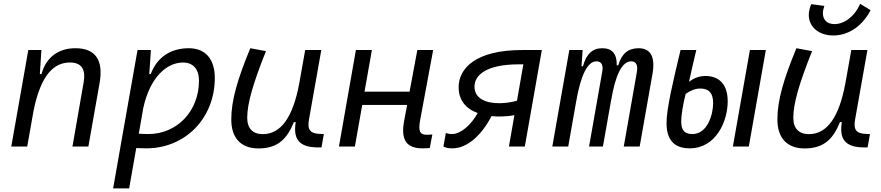

<svg xmlns="http://www.w3.org/2000/svg" viewBox="-20 -786 4728 1030"><path d="M40.5 0H126L160.2 -192.9C199.2 -384.8 269.5 -450.7 355 -450.7C417.5 -450.7 440.9 -414.6 428.7 -344.2L368.7 0H454.1L514.2 -340.3C536.1 -463.4 492.7 -527.3 384.3 -527.3C292.5 -527.3 226.1 -477.1 202.6 -388.7H193.8L202.1 -517.6H131.8Z M672.9 224.6 710.9 8.3C729 9.3 746.6 9.8 764.6 9.8C974.6 9.8 1132.3 -152.3 1132.3 -367.7C1132.3 -469.7 1081.5 -527.3 992.7 -527.3C891.6 -527.3 820.8 -475.1 788.6 -388.7H780.8L789.6 -517.6H717.8L626.5 -1V-0.5C626.5 -0.5 626.5 -0.5 626.5 -0.5L586.9 224.6ZM724.6 -68.8 748.5 -206.1C785.6 -377 878.4 -450.7 961.9 -450.7C1016.1 -450.7 1047.4 -415 1047.4 -353C1047.4 -189.9 930.2 -66.9 775.4 -66.9C756.8 -66.9 739.7 -67.9 724.6 -68.8Z M1366.7 10.3C1476.6 10.3 1522 -47.4 1556.6 -130.9H1566.4C1551.8 -40 1583.5 4.9 1687.5 4.9H1704.6L1717.3 -66.9L1700.7 -67.4C1643.6 -68.4 1627.4 -89.4 1637.7 -146L1703.6 -517.6H1617.2L1585 -336.4V-336.9C1551.3 -157.2 1487.3 -66.4 1389.6 -66.4C1335.9 -66.4 1306.2 -97.2 1306.2 -153.8C1306.2 -231.9 1337.9 -338.9 1406.7 -511.7L1322.8 -527.3C1254.4 -362.3 1220.7 -248 1220.7 -145C1220.7 -45.4 1272.9 10.3 1366.7 10.3Z M1798.3 0H1883.8L1923.3 -223.1H2164.1L2147.9 -136.7C2128.9 -35.2 2161.1 9.8 2246.1 9.8C2261.2 9.8 2273.9 9.3 2285.6 7.8L2299.3 -64.5C2288.6 -63.5 2278.8 -63 2269 -63C2230.5 -63 2223.6 -85.4 2233.9 -141.6L2303.7 -517.6H2218.8L2177.2 -294.4H1935.5L1975.1 -517.6H1889.2Z M2668.5 -161.1C2693.8 -161.6 2715.3 -163.6 2739.7 -168.5L2710 0H2795.4L2886.7 -517.6H2780.3C2533.2 -517.6 2440.4 -419.9 2440.4 -317.9C2440.4 -249.5 2478 -203.1 2542.5 -179.7C2507.8 -115.7 2451.2 -66.9 2405.3 -66.9C2392.1 -66.9 2378.4 -69.8 2371.6 -72.3L2358.9 0.5C2372.1 6.8 2385.7 9.8 2407.2 9.8C2489.3 9.8 2566.4 -65.4 2616.7 -163.1C2633.3 -161.6 2650.4 -160.6 2668.5 -161.1ZM2753.4 -245.6C2722.7 -237.3 2691.9 -232.9 2663.1 -232.4C2585.9 -231 2525.4 -257.8 2525.4 -321.3C2525.4 -380.4 2584 -440.9 2765.1 -440.9H2787.6Z M3105.5 -517.6H3034.2L2942.9 0H3028.3L3071.3 -243.7V-242.7C3094.7 -380.9 3131.8 -457 3179.2 -457C3206.5 -457 3217.8 -437.5 3210.4 -399.4L3140.1 0H3214.4L3258.8 -251V-249C3281.2 -383.3 3316.9 -457 3366.2 -457C3392.6 -457 3402.8 -436.5 3396.5 -399.4L3326.2 0H3411.6L3480.5 -390.6C3496.1 -480.5 3470.2 -527.3 3405.8 -527.3C3351.6 -527.3 3315.4 -500 3296.4 -435.5H3288.6C3290 -498 3263.2 -527.3 3210.9 -527.3C3159.7 -527.3 3125.5 -498 3107.4 -430.7H3099.6Z M3680.2 9.8C3819.8 9.8 3883.8 -133.8 3883.8 -242.2C3883.8 -344.7 3826.7 -378.4 3764.6 -378.4C3732.4 -378.4 3703.6 -368.2 3676.3 -347.2C3687 -394.5 3699.2 -452.6 3715.3 -517.6H3630.9C3590.3 -348.6 3555.7 -203.6 3555.7 -125C3555.7 -16.1 3617.2 9.8 3680.2 9.8ZM3911.6 0H3997.1L4088.4 -517.6H4002.9ZM3658.2 -282.2C3685.1 -300.8 3708.5 -311 3736.8 -311C3776.4 -311 3805.7 -293 3805.7 -233.4C3805.7 -172.9 3775.9 -66.9 3694.8 -66.9C3652.3 -66.9 3634.3 -86.9 3634.3 -135.7C3634.3 -166.5 3644.5 -229.5 3658.2 -282.2Z M4296.4 10.3C4406.2 10.3 4451.7 -47.4 4486.3 -130.9H4496.1C4481.4 -40 4513.2 4.9 4617.2 4.9H4634.3L4647 -66.9L4630.4 -67.4C4573.2 -68.4 4557.1 -89.4 4567.4 -146L4633.3 -517.6H4546.9L4514.6 -336.4V-336.9C4481 -157.2 4417 -66.4 4319.3 -66.4C4265.6 -66.4 4235.8 -97.2 4235.8 -153.8C4235.8 -231.9 4267.6 -338.9 4336.4 -511.7L4252.4 -527.3C4184.1 -362.3 4150.4 -248 4150.4 -145C4150.4 -45.4 4202.6 10.3 4296.4 10.3ZM4450.7 -595.7C4519.5 -595.7 4599.6 -633.8 4650.4 -731.4L4594.2 -765.6C4564 -695.3 4507.3 -656.7 4457 -656.7C4415 -656.7 4394.5 -681.2 4394.5 -715.3C4394.5 -727.5 4397.5 -740.7 4402.3 -754.4L4332 -763.7C4323.2 -743.2 4318.8 -724.1 4318.8 -706.1C4318.8 -642.1 4371.6 -595.7 4450.7 -595.7Z"/></svg>

Font: Cascadia Mono NF SemiLight
Style: Italic
Weight: 350
Italic angle: -10°
Monospace: yes
Designer: Aaron Bell
Foundry: Saja Typeworks
Version: Version 2404.023